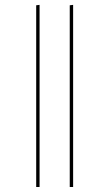

<svg xmlns="http://www.w3.org/2000/svg" viewBox="-20 -753 440 773"><path d="M139.3 -733.4 125.7 -731.7V0H139.3ZM274.4 -733.4 260.8 -731.7V0H274.4Z"/></svg>

Font: Fira Sans Hair
Style: Regular
Weight: 100
Designer: bBox Type GmbH & Carrois Corporate GbR & Edenspiekermann AG
Foundry: bBox Type GmbH & Carrois Corporate GbR & Edenspiekermann AG
Version: Version 4.300;PS 004.300;hotconv 1.0.88;makeotf.lib2.5.64775